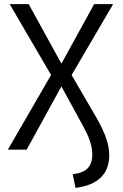

<svg xmlns="http://www.w3.org/2000/svg" viewBox="-20 -725 595 930"><path d="M346 185 332 119Q383 113 405 89.5Q427 66 427 24Q427 -4 419 -31Q411 -58 400 -80.5Q389 -103 380 -119L269 -322H286L109 0H18L235 -375L236 -347L27 -705H119L285 -403H270L436 -705H528L319 -348V-375L450 -150Q462 -129 475.5 -101Q489 -73 499 -40Q509 -7 509 28Q509 95 468 135Q427 175 346 185Z"/></svg>

Font: Nunito Sans 10pt Condensed
Style: Regular
Weight: 400
Width: 3
Designer: Vernon Adams
Foundry: Vernon Adams
Version: Version 3.101;gftools[0.9.27]